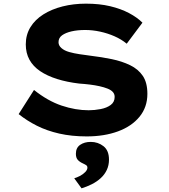

<svg xmlns="http://www.w3.org/2000/svg" viewBox="-20 -736 925 1050"><path d="M454 10Q372 10 304 -5.5Q236 -21 181.5 -48.5Q127 -76 82 -112L166 -244Q241 -184 317 -158.5Q393 -133 465 -133Q497 -133 530.5 -139.5Q564 -146 585.5 -162Q607 -178 607 -206Q607 -222 597 -233Q587 -244 568 -251.5Q549 -259 524.5 -264.5Q500 -270 471.5 -273.5Q443 -277 413 -279Q346 -287 292 -304Q238 -321 199.5 -347Q161 -373 141 -409.5Q121 -446 121 -493Q121 -546 146.5 -587.5Q172 -629 217.5 -657.5Q263 -686 322.5 -701Q382 -716 450 -716Q524 -716 582.5 -702Q641 -688 685.5 -664.5Q730 -641 759 -612L673 -497Q644 -521 606.5 -537.5Q569 -554 527.5 -563Q486 -572 446 -572Q404 -572 371.5 -564.5Q339 -557 319.5 -543Q300 -529 300 -505Q300 -487 316 -473Q332 -459 358.5 -451.5Q385 -444 416 -439.5Q447 -435 477 -431Q536 -424 591.5 -412.5Q647 -401 691.5 -379.5Q736 -358 761 -321Q786 -284 786 -223Q786 -150 743 -97.5Q700 -45 625 -17.5Q550 10 454 10ZM426 294 386 239Q400 235 416.5 226.5Q433 218 445.5 205.5Q458 193 458 181Q458 172 451.5 167.5Q445 163 434 158Q416 150 405.5 138.5Q395 127 395 105Q395 72 418.5 56Q442 40 476 40Q516 40 546 63.5Q576 87 576 137Q576 168 564 193.5Q552 219 530.5 238.5Q509 258 482 271.5Q455 285 426 294Z"/></svg>

Font: Lexend Tera
Style: Bold
Weight: 700
Designer: Bonnie Shaver-Troup, Thomas Jockin
Foundry: Lexend
Version: Version 1.007